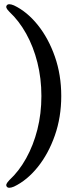

<svg xmlns="http://www.w3.org/2000/svg" viewBox="-20 -760 384 909"><path d="M270 -305.5Q270 -205.5 239.8 -119Q209.5 -32.5 158.8 30.8Q108 94 46 123.5Q19.5 134.5 12 123.5Q8 118 10.8 111Q13.5 104 25 92Q70 50.5 104 -10.8Q138 -72 157 -146.8Q176 -221.5 176 -305.5Q176 -389 157 -464.2Q138 -539.5 104 -600.5Q70 -661.5 25 -703.5Q13.5 -715 10.8 -722Q8 -729 12 -734.5Q19.5 -745.5 46 -734.5Q108 -705 158.8 -641.8Q209.5 -578.5 239.8 -492Q270 -405.5 270 -305.5Z"/></svg>

Font: Fraunces 17pt
Style: Regular
Weight: 400
Version: Version 1.000;[b76b70a41]